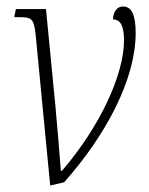

<svg xmlns="http://www.w3.org/2000/svg" viewBox="-20 -564 461 593"><path d="M90 -458 135 9 178 -1C308 -147 399 -320 399 -462C399 -519 386 -544 360 -544C342 -544 330 -529 329 -504C351 -504 363 -486 363 -439C363 -334 289 -173 171 -36H168C165 -77 157 -171 151 -238L122 -536H29L24 -511H35C78 -511 84 -508 90 -458Z"/></svg>

Font: Noto Serif Condensed ExtraLight
Style: Italic
Weight: 200
Width: 3
Italic angle: -12°
Designer: Monotype Design Team
Foundry: Monotype Imaging Inc.
Version: Version 2.013